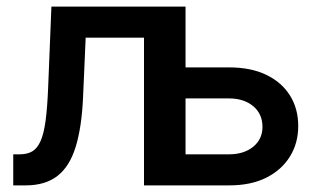

<svg xmlns="http://www.w3.org/2000/svg" viewBox="-20 -560 965 580"><path d="M20 0V-93.8H39.1Q62 -93.8 77.1 -102.5Q92.3 -111.3 102.3 -133.3Q112.3 -155.3 117.7 -195.1Q123 -234.9 125.5 -296.9L135.3 -540H523.9V0H415V-446.3H238.8L231 -268.6Q227.1 -176.3 208.7 -116.7Q190.4 -57.1 153.6 -28.6Q116.7 0 57.6 0ZM513.2 -356.4H672.4Q738.3 -356.4 784.9 -333.7Q831.5 -311 856.2 -271.2Q880.9 -231.4 880.9 -179.2Q880.9 -127.9 856 -87.4Q831.1 -46.9 784.7 -23.4Q738.3 0 672.4 0H431.6V-540H540.5V-93.8H671.4Q716.8 -93.8 744.9 -116.7Q772.9 -139.6 772.9 -176.8Q772.9 -215.8 744.9 -239.3Q716.8 -262.7 671.4 -262.7H513.2Z"/></svg>

Font: V-Inter
Style: Medium-500
Weight: 500
Designer: Rasmus Andersson
Foundry: rsms
Version: Version 4.000;git-4146feb